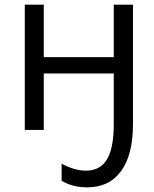

<svg xmlns="http://www.w3.org/2000/svg" viewBox="-20 -555 656 820"><path d="M353 245.1Q288.6 245.1 243.2 216.8V144Q297.4 173.8 347.2 173.8Q408.2 173.8 437 125.5Q465.8 77.1 465.8 -23.9V-241.2H167V0H85.9V-535.2H167V-311H465.8V-535.2H547.9V-24.9Q547.9 106 497.3 175.5Q446.8 245.1 353 245.1Z"/></svg>

Font: XL-Viking
Style: Regular
Weight: 400
Foundry: Ascender Corporation
Version: Version 1.10 March 23, 2015